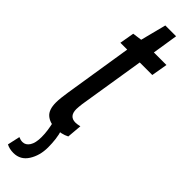

<svg xmlns="http://www.w3.org/2000/svg" viewBox="-306 -647 855 855"><g transform="rotate(45 121.5 -220.0)"><path d="M168 -75 162 -5Q133 10 96 10Q60 10 38 -9Q16 -28 16 -73Q16 -86 18 -105Q20 -124 23 -142L74 -464H31L43 -533L87 -539L118 -660H186L167 -539H246L233 -463H154L104 -151Q103 -141 102 -132.5Q101 -124 101 -117Q101 -71 141 -71Q151 -71 168 -75ZM-3 210 10 151Q23 157 35 157Q55 157 67.5 137.5Q80 118 80 81Q80 60 77 39.5Q74 19 69 -3H120Q127 18 130 43Q133 68 133 93Q133 144 109 182Q85 220 41 220Q16 220 -3 210Z"/></g></svg>

Font: Georama Extra Condensed Medium
Style: Italic
Weight: 500
Width: 2
Italic angle: -9°
Designer: Jean-Baptiste Levee
Foundry: Production Type
Version: Version 1.000